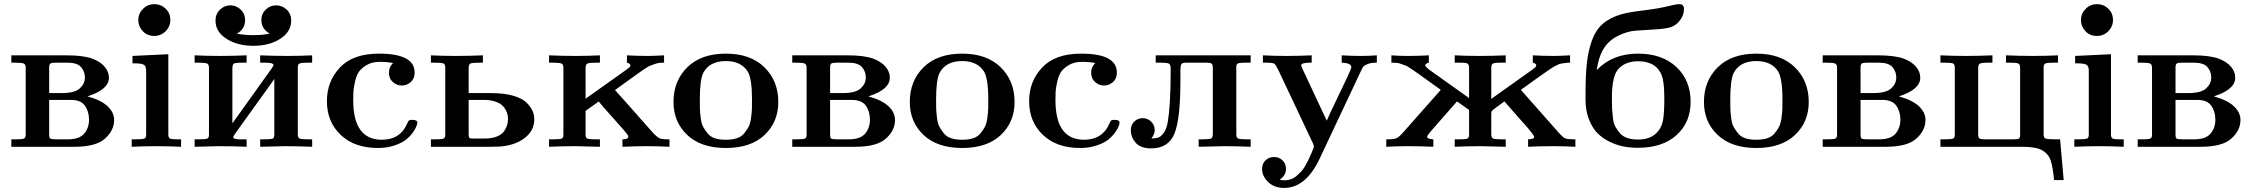

<svg xmlns="http://www.w3.org/2000/svg" viewBox="-20 -714 10958 934"><path d="M35.2 0V-36.1H51.8Q88.9 -36.1 96.9 -40Q105 -43.9 105 -58.1V-384.8Q105 -400.9 95.5 -405Q85.9 -409.2 50.8 -409.2H35.2V-444.8H305.2Q383.3 -444.8 428.2 -429.2Q468.3 -414.1 489 -389.6Q509.8 -365.2 509.8 -335.9Q509.8 -279.8 411.1 -247.1Q407.2 -245.1 405.8 -245.1Q471.7 -227.1 503.4 -197Q535.2 -167 535.2 -129.9Q535.2 -80.1 491 -40Q446.8 0 342.8 0ZM219.2 -59.1Q219.2 -43 225.1 -39.6Q231 -36.1 258.8 -36.1H309.1Q366.2 -36.1 389.6 -64Q413.1 -91.8 413.1 -131.8Q413.1 -171.9 393.1 -200Q373 -228 325.2 -228H219.2ZM219.2 -261.2H280.8Q343.8 -261.2 368.4 -284.2Q393.1 -307.1 393.1 -336.9Q393.1 -365.7 374.5 -387.5Q356 -409.2 307.1 -409.2H257.8Q231.9 -409.2 226.1 -405.5Q220.2 -401.9 219.2 -389.2Z M620.6 0V-36.1H637.7Q673.8 -36.1 682.4 -40Q690.9 -43.9 690.9 -57.1V-370.1Q690.9 -392.1 679.9 -398.9Q668.9 -405.8 633.8 -405.8H624.5V-441.9L798.8 -450.2V-57.1Q799.8 -43 807.9 -39.6Q815.9 -36.1 844.7 -36.1H860.8V0Q800.8 -2.9 740.7 -2.9Q680.7 -2.9 620.6 0ZM652.8 -616.2Q652.8 -648.4 675.8 -671.1Q698.7 -693.8 730.7 -693.8Q762.7 -693.8 785.6 -671.9Q808.6 -649.9 808.6 -617.2Q808.6 -585 785.6 -562Q762.7 -539.1 730.5 -539.1Q696.3 -539.1 674.6 -562.3Q652.8 -585.4 652.8 -616.2Z M926.8 0V-36.1H943.4Q980.5 -36.1 988.5 -40Q996.6 -43.9 996.6 -58.1V-384.8Q996.6 -400.9 987.1 -405Q977.5 -409.2 941.4 -409.2H926.8V-444.8Q986.8 -441.9 1047.4 -441.9Q1113.3 -441.9 1179.7 -444.8V-409.2H1165.5Q1124.5 -409.2 1117.4 -404.5Q1110.4 -399.9 1110.4 -378.9V-113.8Q1118.2 -126 1134.8 -147.9L1300.8 -379.9Q1310.5 -394 1310.5 -397.9Q1310.5 -409.2 1265.6 -409.2H1245.6V-444.8Q1311.5 -441.9 1377.4 -441.9Q1438.5 -441.9 1498.5 -444.8V-409.2H1481.4Q1445.3 -409.2 1437 -405Q1428.7 -400.9 1428.7 -387.2V-60.1Q1428.7 -43.9 1437.7 -40Q1446.8 -36.1 1481.4 -36.1H1498.5V0Q1432.6 -2.9 1366.7 -2.9Q1356.9 -2.9 1245.6 0V-36.1H1255.4Q1298.3 -36.1 1306.4 -39.6Q1314.5 -43 1314.5 -60.1V-330.1Q1306.6 -317.9 1290.5 -295.9L1124.5 -64.9Q1114.7 -51.8 1114.7 -45.9Q1114.7 -36.1 1152.3 -36.1H1179.7V0Q1113.8 -2.9 1048.3 -2.9Q1037.6 -2.9 926.8 0ZM1028.3 -613.8Q1028.3 -646 1050 -667Q1071.8 -688 1100.6 -688Q1129.4 -688 1150.9 -667.5Q1172.4 -647 1172.4 -616.2Q1172.4 -573.2 1132.3 -549.8Q1174.3 -543 1210.4 -543Q1259.3 -543 1291.5 -550.8Q1251.5 -573.7 1251.5 -616.2Q1251.5 -647 1272.9 -667.5Q1294.4 -688 1323.5 -688Q1352.5 -688 1374.5 -667.5Q1396.5 -647 1396.5 -613.8Q1396.5 -559.6 1343.5 -525.4Q1290.5 -491.2 1212.6 -491.2Q1134.8 -491.2 1081.5 -525.4Q1028.3 -559.6 1028.3 -613.8Z M1570.3 -222.2Q1570.3 -318.4 1633.8 -385.7Q1697.3 -453.1 1823.2 -453.1Q1997.1 -453.1 1997.1 -360.8Q1997.1 -331.1 1978 -314.5Q1959 -297.9 1934.1 -297.9Q1911.1 -297.9 1891.6 -314.5Q1872.1 -331.1 1872.1 -360.8Q1872.1 -388.7 1892.1 -407.2Q1866.2 -413.1 1827.1 -413.1Q1790 -413.1 1764.2 -397.9Q1738.3 -382.8 1725.8 -364.5Q1713.4 -346.2 1706.8 -315.7Q1700.2 -285.2 1699.2 -268.6Q1698.2 -252 1698.2 -227.1Q1698.2 -34.2 1837.4 -34.2Q1928.2 -34.2 1962.4 -116.2Q1966.3 -126 1969.7 -128.4Q1973.1 -130.9 1986.3 -130.9Q2010.3 -130.9 2010.3 -117.2Q2010.3 -113.3 2006.3 -101.6Q2002.4 -89.8 1989.3 -70.8Q1976.1 -51.8 1956.1 -35.4Q1936 -19 1899.7 -6.6Q1863.3 5.9 1818.4 5.9Q1704.6 5.9 1637.5 -57.6Q1570.3 -121.1 1570.3 -222.2Z M2076.2 0V-36.1H2092.8Q2129.9 -36.1 2137.9 -40Q2146 -43.9 2146 -58.1V-384.8Q2146 -401.9 2136.5 -405.5Q2127 -409.2 2090.8 -409.2H2076.2V-444.8Q2136.2 -441.9 2196.8 -441.9Q2262.7 -441.9 2329.1 -444.8V-409.2H2317.9Q2276.9 -409.2 2268.3 -405Q2259.8 -400.9 2259.8 -380.9V-261.2H2368.2Q2430.2 -261.2 2474.1 -249Q2518.1 -236.8 2539.6 -216.3Q2561 -195.8 2570.1 -175.8Q2579.1 -155.8 2579.1 -133.8Q2579.1 -78.6 2532.5 -42.7Q2485.8 -6.8 2411.1 -1Q2396 0 2364.7 0ZM2259.8 -60.1Q2259.8 -46.9 2263.4 -43.5Q2267.1 -40 2276.9 -40H2336.9Q2372.1 -40 2397 -50Q2421.9 -60.1 2432.4 -75.9Q2442.9 -91.8 2447 -105.5Q2451.2 -119.1 2451.2 -133.8Q2451.2 -145 2449 -156Q2446.8 -167 2439.5 -180.4Q2432.1 -193.8 2420.2 -203.9Q2408.2 -213.9 2386 -220.9Q2363.8 -228 2335 -228H2259.8Z M2650.9 0V-36.1H2667.5Q2704.6 -36.1 2712.6 -40Q2720.7 -43.9 2720.7 -58.1V-384.8Q2720.7 -400.9 2711.2 -405Q2701.7 -409.2 2666.5 -409.2H2650.9V-444.8Q2715.8 -441.9 2780.8 -441.9Q2839.8 -441.9 2898.4 -444.8V-409.2H2886.7Q2848.6 -409.2 2839.1 -405.5Q2829.6 -401.9 2828.6 -387.2V-233.9L3025.9 -374L3041.5 -386.2L3045.9 -391.1L3046.9 -396Q3045.9 -404.8 3029.8 -409.2V-444.8Q3080.6 -441.9 3132.8 -441.9Q3159.7 -441.9 3210.4 -444.8V-409.2Q3194.3 -409.2 3184.1 -407.5Q3173.8 -405.8 3160.2 -400.9Q3146.5 -396 3138.7 -392.6Q3130.9 -389.2 3110.8 -375.5Q3090.8 -361.8 3077.6 -352.3Q3064.5 -342.8 3031 -318.8Q2997.6 -294.9 2971.7 -275.9Q2982.9 -264.6 3154.8 -69.8Q3176.8 -45.9 3189.2 -41Q3201.7 -36.1 3236.8 -36.1V0Q3183.6 -2.9 3129.9 -2.9Q3069.8 -2.9 3007.8 0V-36.1H3009.8Q3036.6 -36.1 3036.6 -49.8Q3036.6 -55.7 3014.6 -81.3Q2992.7 -106.9 2954.1 -149.4Q2915.5 -191.9 2892.6 -220.2L2828.6 -174.8V-55.2Q2829.6 -42 2839.6 -39.1Q2849.6 -36.1 2886.7 -36.1H2898.4V0Q2790.5 -2.9 2778.8 -2.9Q2715.8 -2.9 2650.9 0Z M3256.3 -217.8Q3256.3 -320.8 3323.7 -387Q3391.1 -453.1 3511.2 -453.1Q3630.4 -453.1 3698.2 -387Q3766.1 -320.8 3766.1 -217.8Q3766.1 -120.6 3699.2 -57.4Q3632.3 5.9 3511.2 5.9Q3390.1 5.9 3323.2 -57.4Q3256.3 -120.6 3256.3 -217.8ZM3384.3 -229Q3384.3 -199.2 3384.8 -183.6Q3385.3 -168 3388.7 -140.4Q3392.1 -112.8 3400.1 -97.9Q3408.2 -83 3421.6 -65.9Q3435.1 -48.8 3457.5 -41.5Q3480 -34.2 3511 -34.2Q3542 -34.2 3564.5 -41.5Q3586.9 -48.8 3600.6 -65.9Q3614.3 -83 3622.1 -97.9Q3629.9 -112.8 3633.5 -140.4Q3637.2 -168 3637.7 -183.6Q3638.2 -199.2 3638.2 -229Q3638.2 -332 3617.2 -366.2Q3585 -417 3511.2 -417Q3431.2 -417 3400.9 -358.9Q3384.3 -325.2 3384.3 -229Z M3834 0V-36.1H3850.6Q3887.7 -36.1 3895.8 -40Q3903.8 -43.9 3903.8 -58.1V-384.8Q3903.8 -400.9 3894.3 -405Q3884.8 -409.2 3849.6 -409.2H3834V-444.8H4104Q4182.1 -444.8 4227.1 -429.2Q4267.1 -414.1 4287.8 -389.6Q4308.6 -365.2 4308.6 -335.9Q4308.6 -279.8 4210 -247.1Q4206.1 -245.1 4204.6 -245.1Q4270.5 -227.1 4302.2 -197Q4334 -167 4334 -129.9Q4334 -80.1 4289.8 -40Q4245.6 0 4141.6 0ZM4018.1 -59.1Q4018.1 -43 4023.9 -39.6Q4029.8 -36.1 4057.6 -36.1H4107.9Q4165 -36.1 4188.5 -64Q4211.9 -91.8 4211.9 -131.8Q4211.9 -171.9 4191.9 -200Q4171.9 -228 4124 -228H4018.1ZM4018.1 -261.2H4079.6Q4142.6 -261.2 4167.2 -284.2Q4191.9 -307.1 4191.9 -336.9Q4191.9 -365.7 4173.3 -387.5Q4154.8 -409.2 4106 -409.2H4056.6Q4030.8 -409.2 4024.9 -405.5Q4019 -401.9 4018.1 -389.2Z M4405.8 -217.8Q4405.8 -320.8 4473.1 -387Q4540.5 -453.1 4660.6 -453.1Q4779.8 -453.1 4847.7 -387Q4915.5 -320.8 4915.5 -217.8Q4915.5 -120.6 4848.6 -57.4Q4781.7 5.9 4660.6 5.9Q4539.6 5.9 4472.7 -57.4Q4405.8 -120.6 4405.8 -217.8ZM4533.7 -229Q4533.7 -199.2 4534.2 -183.6Q4534.7 -168 4538.1 -140.4Q4541.5 -112.8 4549.6 -97.9Q4557.6 -83 4571 -65.9Q4584.5 -48.8 4606.9 -41.5Q4629.4 -34.2 4660.4 -34.2Q4691.4 -34.2 4713.9 -41.5Q4736.3 -48.8 4750 -65.9Q4763.7 -83 4771.5 -97.9Q4779.3 -112.8 4783 -140.4Q4786.6 -168 4787.1 -183.6Q4787.6 -199.2 4787.6 -229Q4787.6 -332 4766.6 -366.2Q4734.4 -417 4660.6 -417Q4580.6 -417 4550.3 -358.9Q4533.7 -325.2 4533.7 -229Z M4986.3 -222.2Q4986.3 -318.4 5049.8 -385.7Q5113.3 -453.1 5239.3 -453.1Q5413.1 -453.1 5413.1 -360.8Q5413.1 -331.1 5394 -314.5Q5375 -297.9 5350.1 -297.9Q5327.1 -297.9 5307.6 -314.5Q5288.1 -331.1 5288.1 -360.8Q5288.1 -388.7 5308.1 -407.2Q5282.2 -413.1 5243.2 -413.1Q5206.1 -413.1 5180.2 -397.9Q5154.3 -382.8 5141.8 -364.5Q5129.4 -346.2 5122.8 -315.7Q5116.2 -285.2 5115.2 -268.6Q5114.3 -252 5114.3 -227.1Q5114.3 -34.2 5253.4 -34.2Q5344.2 -34.2 5378.4 -116.2Q5382.3 -126 5385.7 -128.4Q5389.2 -130.9 5402.3 -130.9Q5426.3 -130.9 5426.3 -117.2Q5426.3 -113.3 5422.4 -101.6Q5418.5 -89.8 5405.3 -70.8Q5392.1 -51.8 5372.1 -35.4Q5352.1 -19 5315.7 -6.6Q5279.3 5.9 5234.4 5.9Q5120.6 5.9 5053.5 -57.6Q4986.3 -121.1 4986.3 -222.2Z M5481 -80.1Q5481 -106.9 5498 -123Q5515.1 -139.2 5539.1 -139.2Q5562 -139.2 5579.6 -122.6Q5597.2 -106 5597.2 -81.1Q5597.2 -62 5581.1 -40Q5604 -41 5616 -45.4Q5627.9 -49.8 5641.4 -67.9Q5654.8 -85.9 5660.9 -121.6Q5667 -157.2 5670.9 -218.5Q5674.8 -279.8 5674.8 -374V-381.8Q5674.8 -399.9 5666.5 -404.5Q5658.2 -409.2 5618.2 -409.2H5602.1V-444.8H6064V-409.2H6047.9Q6038.1 -409.2 6030.5 -409.2Q6022.9 -409.2 6017.6 -408.2Q6012.2 -407.2 6008.1 -407.2Q6003.9 -407.2 6001.5 -404.5Q5999 -401.9 5997.6 -401.4Q5996.1 -400.9 5995.1 -397Q5994.1 -393.1 5994.1 -392.1Q5994.1 -391.1 5994.1 -385Q5994.1 -378.9 5994.1 -377V-60.1Q5994.1 -43.9 6003.2 -40Q6012.2 -36.1 6046.9 -36.1H6064V0Q5998 -2.9 5932.1 -2.9Q5922.4 -2.9 5811 0V-36.1H5824.2Q5864.3 -36.1 5872.1 -40.5Q5879.9 -44.9 5879.9 -63V-382.8Q5879.9 -399.9 5874 -404.5Q5868.2 -409.2 5847.2 -409.2H5751Q5731.9 -409.2 5727.1 -402.1Q5722.2 -395 5722.2 -367.2V-319.8Q5722.2 -132.8 5692.6 -62.5Q5663.1 7.8 5580.1 7.8Q5528.3 7.8 5504.6 -19.5Q5481 -46.9 5481 -80.1Z M6119.6 107.9Q6119.6 81.1 6136.7 65.4Q6153.8 49.8 6177.7 49.8Q6201.7 49.8 6218.8 65.9Q6235.8 82 6235.8 106.9Q6235.8 140.1 6204.6 160.2Q6216.8 163.1 6228.5 163.1Q6245.6 163.1 6260.7 157.5Q6275.9 151.9 6288.3 140.9Q6300.8 129.9 6310.3 119.9Q6319.8 109.9 6329.3 93Q6338.9 76.2 6343.3 67.1Q6347.7 58.1 6355.2 41Q6362.8 23.9 6363.8 21Q6371.6 2.9 6371.6 1Q6371.6 -5.9 6367.7 -15.1L6197.8 -375Q6185.5 -399.9 6178.2 -404.5Q6170.9 -409.2 6132.8 -409.2H6123.5V-444.8Q6179.7 -441.9 6236.8 -441.9Q6299.8 -441.9 6360.8 -444.8V-409.2H6354.5Q6309.6 -409.2 6309.6 -396Q6309.6 -391.1 6340.8 -326.2Q6387.7 -226.1 6433.6 -127.9H6434.6Q6449.7 -163.1 6481.2 -228Q6512.7 -293 6533.2 -336.9Q6553.7 -380.9 6553.7 -387.2Q6553.7 -407.2 6506.8 -409.2V-444.8Q6553.7 -441.9 6598.6 -441.9Q6638.7 -441.9 6677.7 -444.8V-409.2Q6649.9 -409.2 6633.3 -402.6Q6616.7 -396 6612.1 -389.9Q6607.4 -383.8 6601.6 -371.1L6398.4 60.1Q6331.5 200.2 6226.6 200.2Q6178.7 200.2 6149.2 171.6Q6119.6 143.1 6119.6 107.9Z M6723.6 0V-36.1Q6759.8 -36.1 6772.7 -41.5Q6785.6 -46.9 6805.7 -69.8L6988.8 -276.9Q6961.9 -295.9 6927.2 -321Q6892.6 -346.2 6880.1 -355Q6867.7 -363.8 6847.7 -377.4Q6827.6 -391.1 6820.1 -394Q6812.5 -397 6798.6 -402.1Q6784.7 -407.2 6774.7 -408.2Q6764.6 -409.2 6748.5 -409.2V-444.8Q6787.6 -441.9 6828.6 -441.9Q6879.4 -441.9 6930.7 -444.8V-409.2Q6914.6 -405.3 6913.6 -397L6914.6 -392.1L6918.5 -387.2L6932.6 -375L7126.5 -236.8V-387.2Q7125.5 -402.3 7116.5 -405.8Q7107.4 -409.2 7077.6 -409.2H7056.6V-444.8Q7114.7 -441.9 7174.8 -441.9Q7240.7 -441.9 7304.7 -444.8V-409.2H7281.7Q7252.9 -409.2 7244.1 -405.5Q7235.4 -401.9 7234.4 -387.2V-232.9L7432.6 -374L7448.7 -386.2L7451.7 -391.1L7453.6 -396Q7452.6 -404.8 7436.5 -409.2V-444.8Q7487.3 -441.9 7539.6 -441.9Q7566.4 -441.9 7617.7 -444.8V-409.2Q7603.5 -409.2 7594 -407.5Q7584.5 -405.8 7575.4 -404.8Q7566.4 -403.8 7555.4 -397.9Q7544.4 -392.1 7536.6 -387.9Q7528.8 -383.8 7510.3 -370.8Q7491.7 -357.9 7478 -348.4Q7464.4 -338.9 7434.1 -316.9Q7403.8 -294.9 7378.4 -276.9L7561.5 -69.8Q7583.5 -44.9 7595 -40.5Q7606.4 -36.1 7643.6 -36.1V0Q7589.4 -2.9 7535.6 -2.9Q7473.6 -2.9 7413.6 0V-36.1Q7443.4 -37.1 7443.4 -47.9Q7443.4 -55.7 7400.4 -105Q7390.6 -116.2 7363.8 -146Q7324.7 -189.9 7298.8 -220.2H7297.4Q7284.2 -210.4 7270.3 -200.2Q7256.3 -189.9 7251.5 -186.5Q7246.6 -183.1 7241.7 -178.5Q7236.8 -173.8 7235.6 -169.9Q7234.4 -166 7234.4 -159.2V-62Q7234.4 -43.9 7243.4 -40Q7252.4 -36.1 7292.5 -36.1H7304.7V0Q7196.8 -2.9 7184.6 -2.9Q7120.6 -2.9 7056.6 0V-36.1H7070.8Q7106.9 -36.1 7116.2 -39.1Q7125.5 -42 7126.5 -55.2V-179.2L7068.4 -220.2H7067.4Q6953.6 -91.3 6938 -72.8Q6922.4 -54.2 6922.4 -47.9Q6922.4 -38.1 6952.6 -36.1V0Q6890.6 -2.9 6829.6 -2.9Q6771.5 -2.9 6723.6 0Z M7692.9 -230V-256.8Q7692.9 -348.6 7699.5 -407.7Q7706.1 -466.8 7724.1 -517.3Q7742.2 -567.9 7776.6 -597.9Q7811 -627.9 7865.2 -644Q7904.3 -655.3 7976.8 -663.6Q8049.3 -671.9 8116.2 -689Q8138.2 -693.8 8148.9 -693.8Q8171.9 -693.8 8171.9 -669.9Q8171.9 -641.1 8153.1 -616Q8134.3 -590.8 8107.9 -582Q8085 -574.2 8033.4 -571Q7981.9 -567.9 7938 -564.9Q7894 -562 7846.7 -537.6Q7799.3 -513.2 7773.9 -464.8Q7755.9 -429.7 7747.1 -373Q7824.2 -453.1 7948.2 -453.1Q8065.4 -453.1 8134.8 -388.2Q8204.1 -323.2 8204.1 -219.2Q8204.1 -118.2 8135.5 -56.6Q8066.9 4.9 7948.2 4.9Q7913.1 4.9 7880.1 -1Q7847.2 -6.8 7812.3 -23.4Q7777.3 -40 7751.7 -65.4Q7726.1 -90.8 7709.5 -133.3Q7692.9 -175.8 7692.9 -230ZM7821.3 -224.1Q7821.3 -197.3 7822.3 -181.6Q7823.2 -166 7826.2 -139.9Q7829.1 -113.8 7837.6 -98.4Q7846.2 -83 7859.6 -66.9Q7873 -50.8 7895.5 -43Q7918 -35.2 7949.2 -35.2Q8011.2 -35.2 8043.9 -73.2Q8064.9 -97.2 8070.6 -133.5Q8076.2 -169.9 8076.2 -230V-237.8Q8076.2 -326.7 8058.1 -359.9Q8028.3 -416 7948.2 -416Q7888.2 -416 7854 -379.9Q7820.8 -344.7 7821.3 -237.8Z M8269 -217.8Q8269 -320.8 8336.4 -387Q8403.8 -453.1 8523.9 -453.1Q8643.1 -453.1 8710.9 -387Q8778.8 -320.8 8778.8 -217.8Q8778.8 -120.6 8711.9 -57.4Q8645 5.9 8523.9 5.9Q8402.8 5.9 8335.9 -57.4Q8269 -120.6 8269 -217.8ZM8397 -229Q8397 -199.2 8397.5 -183.6Q8397.9 -168 8401.4 -140.4Q8404.8 -112.8 8412.8 -97.9Q8420.9 -83 8434.3 -65.9Q8447.8 -48.8 8470.2 -41.5Q8492.7 -34.2 8523.7 -34.2Q8554.7 -34.2 8577.1 -41.5Q8599.6 -48.8 8613.3 -65.9Q8627 -83 8634.8 -97.9Q8642.6 -112.8 8646.2 -140.4Q8649.9 -168 8650.4 -183.6Q8650.9 -199.2 8650.9 -229Q8650.9 -332 8629.9 -366.2Q8597.7 -417 8523.9 -417Q8443.8 -417 8413.6 -358.9Q8397 -325.2 8397 -229Z M8846.7 0V-36.1H8863.3Q8900.4 -36.1 8908.4 -40Q8916.5 -43.9 8916.5 -58.1V-384.8Q8916.5 -400.9 8907 -405Q8897.5 -409.2 8862.3 -409.2H8846.7V-444.8H9116.7Q9194.8 -444.8 9239.7 -429.2Q9279.8 -414.1 9300.5 -389.6Q9321.3 -365.2 9321.3 -335.9Q9321.3 -279.8 9222.7 -247.1Q9218.8 -245.1 9217.3 -245.1Q9283.2 -227.1 9314.9 -197Q9346.7 -167 9346.7 -129.9Q9346.7 -80.1 9302.5 -40Q9258.3 0 9154.3 0ZM9030.8 -59.1Q9030.8 -43 9036.6 -39.6Q9042.5 -36.1 9070.3 -36.1H9120.6Q9177.7 -36.1 9201.2 -64Q9224.6 -91.8 9224.6 -131.8Q9224.6 -171.9 9204.6 -200Q9184.6 -228 9136.7 -228H9030.8ZM9030.8 -261.2H9092.3Q9155.3 -261.2 9179.9 -284.2Q9204.6 -307.1 9204.6 -336.9Q9204.6 -365.7 9186 -387.5Q9167.5 -409.2 9118.7 -409.2H9069.3Q9043.5 -409.2 9037.6 -405.5Q9031.7 -401.9 9030.8 -389.2Z M9419.4 0V-36.1H9436Q9473.1 -36.1 9481.2 -40Q9489.3 -43.9 9489.3 -58.1V-384.8Q9489.3 -401.9 9480.2 -405.5Q9471.2 -409.2 9435.1 -409.2H9419.4V-444.8Q9479.5 -441.9 9540 -441.9Q9606 -441.9 9672.4 -444.8V-409.2H9659.2Q9619.1 -409.2 9611.1 -404.5Q9603 -399.9 9603 -380.9V-57.1Q9604 -43 9610.6 -39.6Q9617.2 -36.1 9643.1 -36.1H9774.4Q9796.4 -36.1 9801.8 -40.5Q9807.1 -44.9 9807.1 -58.1V-384.8Q9807.1 -400.9 9798.1 -405Q9789.1 -409.2 9753.4 -409.2H9738.3V-444.8Q9804.2 -441.9 9870.1 -441.9Q9931.2 -441.9 9991.2 -444.8V-409.2H9973.1Q9938 -409.2 9929.7 -405Q9921.4 -400.9 9921.4 -387.2V-60.1Q9921.4 -43.9 9930.9 -40Q9940.4 -36.1 9984.4 -36.1H10001.5L10019 162.1H9972.2Q9966.3 99.1 9955.8 67.1Q9945.3 35.2 9916 18.1Q9886.2 0 9817.4 0Z M10070.8 0V-36.1H10087.9Q10124 -36.1 10132.6 -40Q10141.1 -43.9 10141.1 -57.1V-370.1Q10141.1 -392.1 10130.1 -398.9Q10119.1 -405.8 10084 -405.8H10074.7V-441.9L10249 -450.2V-57.1Q10250 -43 10258.1 -39.6Q10266.1 -36.1 10294.9 -36.1H10311V0Q10251 -2.9 10190.9 -2.9Q10130.9 -2.9 10070.8 0ZM10103 -616.2Q10103 -648.4 10126 -671.1Q10148.9 -693.8 10180.9 -693.8Q10212.9 -693.8 10235.8 -671.9Q10258.8 -649.9 10258.8 -617.2Q10258.8 -585 10235.8 -562Q10212.9 -539.1 10180.7 -539.1Q10146.5 -539.1 10124.8 -562.3Q10103 -585.4 10103 -616.2Z M10378.9 0V-36.1H10395.5Q10432.6 -36.1 10440.7 -40Q10448.7 -43.9 10448.7 -58.1V-384.8Q10448.7 -400.9 10439.2 -405Q10429.7 -409.2 10394.5 -409.2H10378.9V-444.8H10648.9Q10727.1 -444.8 10772 -429.2Q10812 -414.1 10832.8 -389.6Q10853.5 -365.2 10853.5 -335.9Q10853.5 -279.8 10754.9 -247.1Q10751 -245.1 10749.5 -245.1Q10815.4 -227.1 10847.2 -197Q10878.9 -167 10878.9 -129.9Q10878.9 -80.1 10834.7 -40Q10790.5 0 10686.5 0ZM10563 -59.1Q10563 -43 10568.8 -39.6Q10574.7 -36.1 10602.5 -36.1H10652.8Q10710 -36.1 10733.4 -64Q10756.8 -91.8 10756.8 -131.8Q10756.8 -171.9 10736.8 -200Q10716.8 -228 10668.9 -228H10563ZM10563 -261.2H10624.5Q10687.5 -261.2 10712.2 -284.2Q10736.8 -307.1 10736.8 -336.9Q10736.8 -365.7 10718.3 -387.5Q10699.7 -409.2 10650.9 -409.2H10601.6Q10575.7 -409.2 10569.8 -405.5Q10564 -401.9 10563 -389.2Z"/></svg>

Font: CMU Serif
Style: Bold
Weight: 700
Version: Version 0.7.0